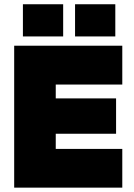

<svg xmlns="http://www.w3.org/2000/svg" viewBox="-20 -860 614 880"><path d="M324 -840.5H508.5V-693H324ZM85 -840.5H269.5V-693H85ZM540.5 -650.5V-472.5H235.5V-409H512V-247H235.5V-177.5H540.5V0H45V-650.5Z"/></svg>

Font: Overused Grotesk Black
Style: Regular
Weight: 900
Version: Version 0.004